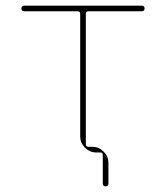

<svg xmlns="http://www.w3.org/2000/svg" viewBox="-20 -540 588 680"><path d="M66 -500Q56 -500 56 -510Q56 -520 66 -520H482Q492 -520 492 -510Q492 -500 482 -500H293Q284 -500 284 -491V-29Q284 -20 293 -20H307Q330 -20 347 -3Q364 14 364 37V110Q364 120 354 120Q344 120 344 110V9Q344 0 335 0H321Q298 0 281 -17Q264 -34 264 -57V-491Q264 -500 255 -500Z"/></svg>

Font: Rounded Mplus 1c Thin
Style: Regular
Weight: 250
Version: Version 1.059.20150529